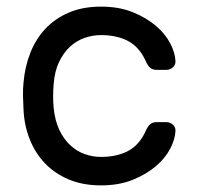

<svg xmlns="http://www.w3.org/2000/svg" viewBox="-20 -550 595 580"><path d="M49 0ZM142 -225Q146 -185 159.5 -157Q173 -129 192.5 -111Q212 -93 236 -84.5Q260 -76 285 -76Q333 -76 367 -94Q401 -112 420 -154Q427 -170 434.5 -175.5Q442 -181 453 -181H483Q494 -181 502.5 -173Q511 -165 510 -154Q509 -130 494.5 -101.5Q480 -73 451.5 -48.5Q423 -24 381.5 -7Q340 10 285 10Q230 10 187.5 -8Q145 -26 115.5 -57Q86 -88 69.5 -130Q53 -172 51 -220Q50 -236 49.5 -259.5Q49 -283 51 -300Q55 -348 71.5 -390Q88 -432 117 -463Q146 -494 188 -512Q230 -530 285 -530Q340 -530 381.5 -513Q423 -496 451.5 -471.5Q480 -447 494.5 -418.5Q509 -390 510 -366Q511 -355 502.5 -347Q494 -339 483 -339H453Q442 -339 434.5 -344.5Q427 -350 420 -366Q401 -408 367 -426Q333 -444 285 -444Q260 -444 235.5 -435.5Q211 -427 191.5 -409Q172 -391 158.5 -363Q145 -335 142 -295Q139 -258 142 -225Z"/></svg>

Font: Rubik
Style: Regular
Weight: 400
Designer: Hubert & Fischer
Foundry: Hubert & Fischer
Version: Version 1.002; ttfautohint (v1.6)